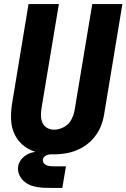

<svg xmlns="http://www.w3.org/2000/svg" viewBox="-20 -755 625 949"><path d="M245 8Q279 8 313 1.5Q347 -5 379.5 -22Q412 -39 437 -66Q462 -93 476 -125.5Q490 -158 495 -192L585 -735H436L349 -212Q345 -187 332.5 -163.5Q320 -140 296 -127Q272 -114 248 -114Q229 -114 213.5 -122.5Q198 -131 190.5 -147Q183 -163 182.5 -181.5Q182 -200 185 -219L271 -735H121L39 -239Q33 -199 35 -160Q37 -121 54 -87.5Q71 -54 100.5 -32Q130 -10 168 -1Q206 8 245 8ZM242 174H244Q244 174 244 174Q244 174 244 174H288L306 67H245Q245 67 244.5 67Q244 67 243 67Q231 67 219.5 65Q208 63 199 54Q190 45 192 33Q194 21 206 14.5Q218 8 230 8V-9Q207 -9 183.5 -8Q160 -7 136 -0.5Q112 6 93 24.5Q74 43 70 66Q66 91 76.5 112Q87 133 105.5 146.5Q124 160 147 166Q170 172 194 173Q218 174 242 174Z"/></svg>

Font: Iosevka Sparkle Heavy
Style: Italic
Weight: 900
Italic angle: -9°
Designer: Belleve Invis
Foundry: Belleve Invis
Version: Version 4.5.0; ttfautohint (v1.8.3)